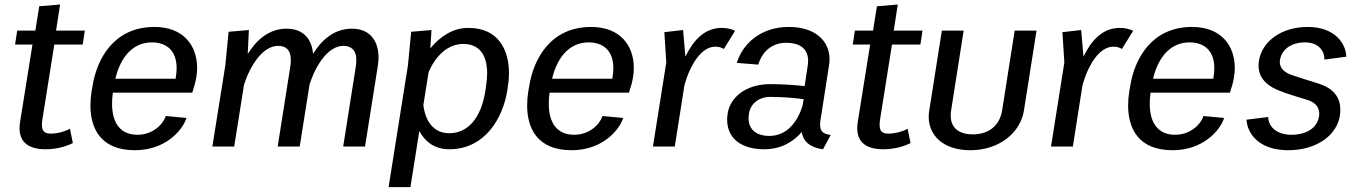

<svg xmlns="http://www.w3.org/2000/svg" viewBox="-20 -632 5865 828"><path d="M45 -440H120L66.7 -106.7C65 -96.7 64.2 -87.5 64.2 -79.2C64.2 -14.2 109.2 11.7 176.7 11.7C226.7 11.7 267.5 -1.7 294.2 -15L281.7 -76.7C267.5 -68.3 233.3 -55.8 199.2 -55.8C174.2 -55.8 160.8 -64.2 160.8 -94.2C160.8 -101.7 161.7 -110 163.3 -120L214.2 -440H336.7L345.8 -500H221.7L239.2 -612.5L149.2 -605L132.5 -500H54.2Z M375 -238.3C371.7 -218.3 370 -197.5 370 -177.5C370 -79.2 413.3 15.8 561.7 15.8C693.3 15.8 766.7 -69.2 784.2 -123.3L695 -131.7C683.3 -95.8 639.2 -50.8 572.5 -50.8C500 -50.8 463.3 -100.8 463.3 -184.2C463.3 -199.2 464.2 -215 466.7 -232.5H809.2C816.7 -255 823.3 -277.5 826.7 -300C829.2 -313.3 830 -325.8 830 -339.2C830 -434.2 772.5 -515.8 645.8 -515.8C470 -515.8 397.5 -376.7 379.2 -261.7ZM477.5 -292.5C500.8 -390 555.8 -449.2 635 -449.2C698.3 -449.2 741.7 -413.3 741.7 -338.3C741.7 -326.7 740.8 -314.2 738.3 -300.8C738.3 -298.3 737.5 -295 737.5 -292.5Z M965.8 -495 951.7 -350 895.8 0H990L1032.5 -267.5C1059.2 -350 1113.3 -434.2 1179.2 -434.2C1210 -434.2 1234.2 -420 1234.2 -372.5C1234.2 -364.2 1233.3 -354.2 1231.7 -343.3L1177.5 0H1272.5L1315 -268.3C1341.7 -350.8 1395 -434.2 1460.8 -434.2C1491.7 -434.2 1516.7 -419.2 1516.7 -371.7C1516.7 -363.3 1515.8 -354.2 1514.2 -343.3L1460 0H1554.2L1609.2 -346.7C1610.8 -359.2 1612.5 -371.7 1612.5 -383.3C1612.5 -452.5 1578.3 -508.3 1497.5 -508.3C1420.8 -508.3 1366.7 -459.2 1330 -400C1325 -461.7 1290 -508.3 1215.8 -508.3C1139.2 -508.3 1085 -458.3 1048.3 -399.2L1053.3 -502.5Z M2170 -259.2C2173.3 -277.5 2175 -296.7 2175 -315.8C2175 -415 2130.8 -511.7 2000 -511.7C1930.8 -511.7 1875 -471.7 1835.8 -423.3L1840.8 -502.5L1753.3 -495L1739.2 -350L1655.8 175H1750L1788.3 -66.7C1812.5 -22.5 1852.5 11.7 1917.5 11.7C2073.3 11.7 2149.2 -125.8 2167.5 -240.8ZM1805.8 -179.2 1828.3 -320.8C1855.8 -385 1906.7 -442.5 1978.3 -442.5C2045 -442.5 2080.8 -397.5 2080.8 -315.8C2080.8 -298.3 2079.2 -280 2075.8 -259.2L2073.3 -240.8C2055 -123.3 1998.3 -57.5 1917.5 -57.5C1845.8 -57.5 1813.3 -115 1805.8 -179.2Z M2258.3 -238.3C2255 -218.3 2253.3 -197.5 2253.3 -177.5C2253.3 -79.2 2296.7 15.8 2445 15.8C2576.7 15.8 2650 -69.2 2667.5 -123.3L2578.3 -131.7C2566.7 -95.8 2522.5 -50.8 2455.8 -50.8C2383.3 -50.8 2346.7 -100.8 2346.7 -184.2C2346.7 -199.2 2347.5 -215 2350 -232.5H2692.5C2700 -255 2706.7 -277.5 2710 -300C2712.5 -313.3 2713.3 -325.8 2713.3 -339.2C2713.3 -434.2 2655.8 -515.8 2529.2 -515.8C2353.3 -515.8 2280.8 -376.7 2262.5 -261.7ZM2360.8 -292.5C2384.2 -390 2439.2 -449.2 2518.3 -449.2C2581.7 -449.2 2625 -413.3 2625 -338.3C2625 -326.7 2624.2 -314.2 2621.7 -300.8C2621.7 -298.3 2620.8 -295 2620.8 -292.5Z M2845 -493.3 2853.3 -362.5 2795.8 0H2890L2931.7 -265C2955 -348.3 3002.5 -430.8 3065 -430.8C3080.8 -430.8 3091.7 -426.7 3101.7 -420.8L3150 -499.2C3134.2 -506.7 3115.8 -511.7 3092.5 -511.7C3015 -511.7 2966.7 -452.5 2935.8 -387.5L2925.8 -502.5Z M3118.3 -144.2C3116.7 -134.2 3115.8 -125 3115.8 -115.8C3115.8 -36.7 3175 11.7 3275.8 11.7C3350 11.7 3401.7 -21.7 3437.5 -62.5C3445.8 -7.5 3495.8 7.5 3529.2 11.7L3562.5 -50C3529.2 -54.2 3516.7 -65.8 3516.7 -94.2C3516.7 -101.7 3517.5 -110 3519.2 -119.2L3555 -349.2C3556.7 -358.3 3557.5 -367.5 3557.5 -375.8C3557.5 -458.3 3492.5 -515.8 3381.7 -515.8C3255.8 -515.8 3180.8 -438.3 3157.5 -360.8L3250 -353.3C3268.3 -414.2 3313.3 -447.5 3370.8 -447.5C3425 -447.5 3465 -425 3465 -370C3465 -363.3 3464.2 -356.7 3463.3 -349.2L3450 -260.8C3410 -265 3356.7 -269.2 3302.5 -269.2C3190.8 -269.2 3128.3 -207.5 3118.3 -144.2ZM3445.8 -204.2 3440.8 -175C3420.8 -112.5 3378.3 -45.8 3296.7 -45.8C3249.2 -45.8 3208.3 -67.5 3208.3 -122.5C3208.3 -128.3 3209.2 -135.8 3210 -142.5C3217.5 -190 3259.2 -214.2 3299.2 -214.2C3357.5 -214.2 3410 -209.2 3445.8 -204.2Z M3657.5 -440H3732.5L3679.2 -106.7C3677.5 -96.7 3676.7 -87.5 3676.7 -79.2C3676.7 -14.2 3721.7 11.7 3789.2 11.7C3839.2 11.7 3880 -1.7 3906.7 -15L3894.2 -76.7C3880 -68.3 3845.8 -55.8 3811.7 -55.8C3786.7 -55.8 3773.3 -64.2 3773.3 -94.2C3773.3 -101.7 3774.2 -110 3775.8 -120L3826.7 -440H3949.2L3958.3 -500H3834.2L3851.7 -612.5L3761.7 -605L3745 -500H3666.7Z M3987.5 -155.8C3985.8 -146.7 3985 -137.5 3985 -129.2C3985 -45.8 4050 15.8 4164.2 15.8C4290 15.8 4380.8 -60 4395.8 -155.8L4450 -500H4355.8L4301.7 -155.8C4290 -84.2 4237.5 -52.5 4175 -52.5C4119.2 -52.5 4080 -77.5 4080 -133.3C4080 -140 4080 -147.5 4081.7 -155.8L4135.8 -500H4041.7Z M4561.7 -493.3 4570 -362.5 4512.5 0H4606.7L4648.3 -265C4671.7 -348.3 4719.2 -430.8 4781.7 -430.8C4797.5 -430.8 4808.3 -426.7 4818.3 -420.8L4866.7 -499.2C4850.8 -506.7 4832.5 -511.7 4809.2 -511.7C4731.7 -511.7 4683.3 -452.5 4652.5 -387.5L4642.5 -502.5Z M4850 -238.3C4846.7 -218.3 4845 -197.5 4845 -177.5C4845 -79.2 4888.3 15.8 5036.7 15.8C5168.3 15.8 5241.7 -69.2 5259.2 -123.3L5170 -131.7C5158.3 -95.8 5114.2 -50.8 5047.5 -50.8C4975 -50.8 4938.3 -100.8 4938.3 -184.2C4938.3 -199.2 4939.2 -215 4941.7 -232.5H5284.2C5291.7 -255 5298.3 -277.5 5301.7 -300C5304.2 -313.3 5305 -325.8 5305 -339.2C5305 -434.2 5247.5 -515.8 5120.8 -515.8C4945 -515.8 4872.5 -376.7 4854.2 -261.7ZM4952.5 -292.5C4975.8 -390 5030.8 -449.2 5110 -449.2C5173.3 -449.2 5216.7 -413.3 5216.7 -338.3C5216.7 -326.7 5215.8 -314.2 5213.3 -300.8C5213.3 -298.3 5212.5 -295 5212.5 -292.5Z M5355.8 -115.8C5357.5 -61.7 5404.2 15.8 5535 15.8C5659.2 15.8 5745 -49.2 5758.3 -133.3C5760 -142.5 5760 -150.8 5760 -159.2C5760 -227.5 5712.5 -256.7 5665.8 -271.7C5636.7 -280.8 5585 -296.7 5550.8 -308.3C5527.5 -316.7 5499.2 -332.5 5499.2 -364.2C5499.2 -366.7 5499.2 -370 5500 -373.3C5507.5 -420 5549.2 -449.2 5608.3 -449.2C5667.5 -449.2 5691.7 -411.7 5691.7 -375L5785.8 -387.5C5785 -440 5740.8 -515.8 5619.2 -515.8C5505.8 -515.8 5422.5 -453.3 5409.2 -370C5408.3 -362.5 5407.5 -355.8 5407.5 -349.2C5407.5 -285.8 5458.3 -255.8 5499.2 -240C5533.3 -226.7 5583.3 -211.7 5619.2 -200.8C5640 -194.2 5669.2 -178.3 5669.2 -142.5C5669.2 -138.3 5669.2 -134.2 5668.3 -130C5660.8 -82.5 5617.5 -50.8 5549.2 -50.8C5480 -50.8 5449.2 -90.8 5449.2 -127.5Z"/></svg>

Font: Boon Medium
Style: Italic
Weight: 500
Italic angle: -9°
Designer: Sungsit Sawaiwan
Foundry: FontUni
Version: Version 3.0